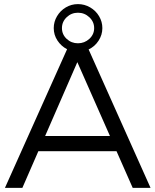

<svg xmlns="http://www.w3.org/2000/svg" viewBox="-20 -916 758 936"><path d="M167 -179 89 0H4L307 -676Q278 -691 260 -718.5Q242 -746 242 -779Q242 -810 258 -837Q274 -864 301 -880Q328 -896 360 -896Q392 -896 419.5 -880Q447 -864 463 -837Q479 -810 479 -779Q479 -746 460.5 -717.5Q442 -689 412 -675L714 0H627L548 -179ZM360 -705Q392 -705 415.5 -726.5Q439 -748 439 -779Q439 -810 415.5 -832Q392 -854 360 -854Q328 -854 305 -832Q282 -810 282 -779Q282 -748 305 -726.5Q328 -705 360 -705ZM357 -613 200 -253H516Z"/></svg>

Font: Kalaa
Style: Regular
Weight: 400
Version: Version 1.20 June 5, 2016